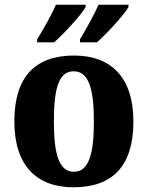

<svg xmlns="http://www.w3.org/2000/svg" viewBox="-20 -786 628 816"><path d="M320 -619V-606H392C434 -643 506 -721 526 -756V-766H399C379 -721 346 -663 320 -619ZM138 -619V-606H210C252 -643 324 -721 344 -756V-766H218C198 -721 165 -663 138 -619ZM292 10C460 10 547 -82 547 -270C547 -458 451 -550 295 -550C128 -550 41 -458 41 -270C41 -82 136 10 292 10ZM294 -56C231 -56 209 -130 209 -270C209 -411 230 -483 293 -483C356 -483 379 -411 379 -270C379 -130 357 -56 294 -56Z"/></svg>

Font: Noto Serif Bengali SemiCondensed ExtraBold
Style: Regular
Weight: 800
Width: 4
Designer: Juan Bruce, Universal Thirst, Indian Type Foundry and the Monotype Design Team.
Foundry: Monotype Imaging Inc.
Version: Version 2.003